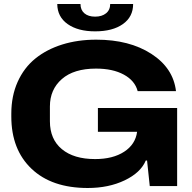

<svg xmlns="http://www.w3.org/2000/svg" viewBox="-20 -939 967 969"><path d="M460 -780.8Q373.5 -780.8 321.5 -817.4Q269.5 -854 269 -918.9H386.2Q386.2 -888.7 406 -871.8Q425.8 -855 460 -855Q494.1 -855 515.1 -871.8Q536.1 -888.7 536.1 -918.9H651.9Q651.9 -854 600.1 -817.4Q548.3 -780.8 460 -780.8ZM422.9 9.8Q241.2 9.8 139.2 -87.2Q37.1 -184.1 37.1 -351.1V-365.2Q37.1 -454.6 69.1 -525.9Q101.1 -597.2 158.4 -643.6Q215.8 -689.9 294.2 -714.4Q372.6 -738.8 465.8 -738.8Q633.3 -738.8 743.9 -667.2Q854.5 -595.7 868.2 -479H674.8Q661.1 -531.7 605.2 -562.3Q549.3 -592.8 464.8 -592.8Q352.5 -592.8 292.2 -540Q231.9 -487.3 231.9 -401.9V-327.1Q231.9 -236.3 292.2 -186.3Q352.5 -136.2 460 -136.2Q549.8 -136.2 606.7 -173.3Q663.6 -210.4 671.9 -273.9H474.1V-394H874V0H735.8L722.2 -128.9H715.8Q689.9 -67.4 609.1 -28.8Q528.3 9.8 422.9 9.8Z"/></svg>

Font: Hubot Sans Expanded
Style: Bold
Weight: 700
Width: 7
Designer: Deni Anggara
Foundry: GitHub
Version: Version 1.001;gftools[0.9.31]